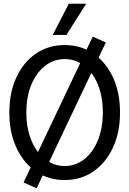

<svg xmlns="http://www.w3.org/2000/svg" viewBox="-20 -951 690 1027"><path d="M326 12Q239 12 172.5 -33.5Q106 -79 68 -160.5Q30 -242 30 -349Q30 -457 68 -538Q106 -619 172.5 -664.5Q239 -710 326 -710Q413 -710 479.5 -664.5Q546 -619 584 -538Q622 -457 622 -349Q622 -242 584 -161Q546 -80 479.5 -34Q413 12 326 12ZM326 -63Q385 -63 431 -99.5Q477 -136 503.5 -200.5Q530 -265 530 -349Q530 -435 503.5 -499Q477 -563 431 -599Q385 -635 326 -635Q268 -635 221.5 -599Q175 -563 148 -499Q121 -435 121 -349Q121 -264 148 -199.5Q175 -135 221.5 -99Q268 -63 326 -63ZM176 56 106 25 476 -755 546 -724ZM262 -764 348 -931H441L335 -764Z"/></svg>

Font: Azeret Mono Light
Style: Regular
Weight: 300
Designer: Martin Vácha
Foundry: Displaay
Version: Version 1.002